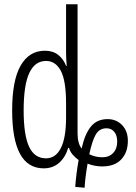

<svg xmlns="http://www.w3.org/2000/svg" viewBox="-20 -780 640 901"><path d="M333 97Q338 31 349 -29Q333 -40 320.5 -55Q308 -70 304 -86H300Q287 -42 257.5 -16Q228 10 185 10Q37 10 37 -262Q37 -403 77 -472.5Q117 -542 191 -542Q228 -542 253 -522.5Q278 -503 290 -471H293Q290 -507 290 -536V-760H344V-154Q344 -107 363 -83Q378 -151 406.5 -186Q435 -221 485 -221Q526 -221 553 -193Q580 -165 580 -119Q580 -65 549 -32Q518 1 460 1Q424 1 391 -12Q380 50 377 101ZM290 -228V-295Q290 -401 265.5 -447.5Q241 -494 196 -494Q144 -494 117.5 -437.5Q91 -381 91 -262Q91 -146 116.5 -91.5Q142 -37 196 -37Q241 -37 265.5 -85Q290 -133 290 -228ZM530 -116Q530 -144 516.5 -161Q503 -178 480 -178Q446 -178 429 -148Q412 -118 399 -56Q429 -42 460 -42Q492 -42 511 -62Q530 -82 530 -116Z"/></svg>

Font: Noto Sans Mono UI Light
Style: Regular
Weight: 300
Monospace: yes
Designer: Monotype Design team
Foundry: Monotype Imaging Inc.
Version: Version 1.000